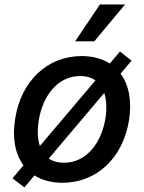

<svg xmlns="http://www.w3.org/2000/svg" viewBox="-20 -802 642 854"><path d="M88.4 31.6 133.2 -21.7C166.9 -0.4 208.8 11 258.2 11C409.4 11 526.3 -99.1 553.6 -265.6C567.5 -352.3 553.6 -424.4 516.3 -474.4L565.3 -532.3L513.5 -572.8L468.4 -519.5C434.7 -540.8 392.8 -552.6 343 -552.6C191.1 -552.6 74.2 -442.5 47.6 -274.9C33.4 -188.6 47.2 -116.8 84.5 -66.8L35.5 -8.9ZM152.3 -266C169.4 -372.9 234.4 -463.8 337 -463.8C364.7 -463.8 387.1 -456.7 404.5 -444.2L157.3 -152.7C146.7 -184.3 145.6 -223.7 152.3 -266ZM197.1 -96.9 443.5 -388.5C454.2 -356.5 455.6 -317.1 448.9 -274.9C431.1 -168 366.1 -78.1 264.2 -78.1C236.5 -78.1 214.5 -84.9 197.1 -96.9ZM314.3 -618.3H399.5L536.2 -782H424.4Z"/></svg>

Font: Magic Ui Pro Medium
Style: Italic
Weight: 500
Italic angle: -9.39999°
Designer: Stefan Endress, Andreas Faust
Version: Version 1.000;FEAKit 1.0